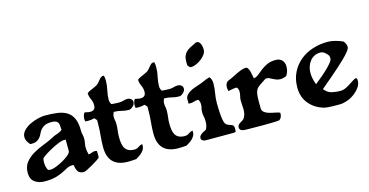

<svg xmlns="http://www.w3.org/2000/svg" viewBox="-69 -949 2444 1271"><g transform="rotate(-15 1153.0 -313.5)"><path d="M225 -428Q272 -428 310 -423Q348 -418 375 -401.5Q402 -385 416.5 -353.5Q431 -322 431 -269Q431 -255 434.5 -240.5Q438 -226 438 -212Q438 -198 435 -183.5Q432 -169 432 -155Q432 -142 434 -129.5Q436 -117 439 -105Q451 -105 462 -110Q473 -115 485 -115Q488 -115 491.5 -114Q495 -113 498 -112L499 -91Q499 -84 499 -77.5Q499 -71 497 -65Q493 -61 476.5 -50.5Q460 -40 440.5 -28.5Q421 -17 403.5 -8.5Q386 0 381 0Q350 0 339 -18Q328 -36 326 -62L315 -63Q295 -63 278.5 -54Q262 -45 241 -34.5Q220 -24 190 -15.5Q160 -7 113 -7Q73 -7 45.5 -27Q18 -47 18 -90Q18 -134 40.5 -162Q63 -190 96.5 -209.5Q130 -229 168.5 -243.5Q207 -258 238 -275Q255 -284 274.5 -290Q294 -296 308 -308Q306 -323 306 -335.5Q306 -348 301.5 -356.5Q297 -365 287 -370Q277 -375 256 -375Q227 -375 210.5 -367Q194 -359 184 -347.5Q174 -336 168 -322.5Q162 -309 153.5 -297.5Q145 -286 131 -278Q117 -270 92 -270H84Q74 -281 66 -295Q58 -309 58 -325Q58 -349 76.5 -368.5Q95 -388 121.5 -401Q148 -414 176.5 -421Q205 -428 225 -428ZM143 -156Q140 -142 140 -129Q140 -100 153 -75Q163 -72 173 -72Q185 -72 208.5 -81Q232 -90 255.5 -103Q279 -116 297.5 -131Q316 -146 318 -158Q319 -165 318.5 -171.5Q318 -178 318 -185V-238L305 -239Q293 -239 269 -229.5Q245 -220 219.5 -206.5Q194 -193 172 -179Q150 -165 143 -156Z M668 -582H672Q676 -566 676 -546Q676 -514 668.5 -482.5Q661 -451 661 -419Q661 -410 663.5 -402.5Q666 -395 671 -387Q684 -386 696.5 -385Q709 -384 723 -384Q738 -384 753 -388.5Q768 -393 782 -393Q795 -393 805.5 -385Q816 -377 816 -363Q816 -347 801 -333.5Q786 -320 774 -320Q748 -320 724.5 -326.5Q701 -333 675 -333H672Q670 -326 667 -319Q664 -312 664 -304Q664 -287 666.5 -277Q669 -267 669 -250Q669 -228 666 -207Q663 -186 663 -165Q663 -143 665.5 -123.5Q668 -104 676 -89Q684 -74 700 -65.5Q716 -57 742 -57Q758 -57 771 -66.5Q784 -76 799 -79L800 -69Q800 -55 794 -44Q788 -33 778.5 -23.5Q769 -14 757.5 -6.5Q746 1 736 7Q722 8 708 9Q694 10 680 10Q544 10 544 -126Q544 -164 548 -202.5Q552 -241 552 -279Q552 -290 552.5 -296Q553 -302 552.5 -306Q552 -310 548.5 -314Q545 -318 537 -326Q516 -320 494 -320L475 -321Q472 -330 472 -339Q472 -347 475.5 -361.5Q479 -376 487 -380Q496 -378 505 -376Q514 -374 524 -374Q559 -374 559 -410Q559 -433 549 -453.5Q539 -474 538 -497Q549 -506 560.5 -511Q572 -516 584 -521Q596 -526 607 -532.5Q618 -539 627 -551Q635 -561 644.5 -571.5Q654 -582 668 -582Z M1013 -582H1017Q1021 -566 1021 -546Q1021 -514 1013.5 -482.5Q1006 -451 1006 -419Q1006 -410 1008.5 -402.5Q1011 -395 1016 -387Q1029 -386 1041.5 -385Q1054 -384 1068 -384Q1083 -384 1098 -388.5Q1113 -393 1127 -393Q1140 -393 1150.5 -385Q1161 -377 1161 -363Q1161 -347 1146 -333.5Q1131 -320 1119 -320Q1093 -320 1069.5 -326.5Q1046 -333 1020 -333H1017Q1015 -326 1012 -319Q1009 -312 1009 -304Q1009 -287 1011.5 -277Q1014 -267 1014 -250Q1014 -228 1011 -207Q1008 -186 1008 -165Q1008 -143 1010.5 -123.5Q1013 -104 1021 -89Q1029 -74 1045 -65.5Q1061 -57 1087 -57Q1103 -57 1116 -66.5Q1129 -76 1144 -79L1145 -69Q1145 -55 1139 -44Q1133 -33 1123.5 -23.5Q1114 -14 1102.5 -6.5Q1091 1 1081 7Q1067 8 1053 9Q1039 10 1025 10Q889 10 889 -126Q889 -164 893 -202.5Q897 -241 897 -279Q897 -290 897.5 -296Q898 -302 897.5 -306Q897 -310 893.5 -314Q890 -318 882 -326Q861 -320 839 -320L820 -321Q817 -330 817 -339Q817 -347 820.5 -361.5Q824 -376 832 -380Q841 -378 850 -376Q859 -374 869 -374Q904 -374 904 -410Q904 -433 894 -453.5Q884 -474 883 -497Q894 -506 905.5 -511Q917 -516 929 -521Q941 -526 952 -532.5Q963 -539 972 -551Q980 -561 989.5 -571.5Q999 -582 1013 -582Z M1323 -637Q1332 -637 1338.5 -630.5Q1345 -624 1348.5 -614.5Q1352 -605 1353.5 -595Q1355 -585 1355 -578Q1355 -561 1343.5 -545Q1332 -529 1315 -516Q1298 -503 1279 -495Q1260 -487 1245 -487Q1238 -487 1232.5 -493Q1227 -499 1223 -504L1222 -525Q1222 -551 1228 -567.5Q1234 -584 1246 -595.5Q1258 -607 1274.5 -615.5Q1291 -624 1312 -634Q1316 -637 1323 -637ZM1344 -391Q1352 -381 1355.5 -369.5Q1359 -358 1359 -346Q1359 -313 1353 -280Q1347 -247 1347 -213Q1347 -202 1347.5 -181.5Q1348 -161 1349.5 -139.5Q1351 -118 1354.5 -98.5Q1358 -79 1363 -71Q1368 -63 1374.5 -59Q1381 -55 1388 -52.5Q1395 -50 1402.5 -47.5Q1410 -45 1416 -39Q1420 -31 1420 -20Q1420 -14 1419.5 -8Q1419 -2 1418 4Q1408 6 1398 6Q1388 6 1378 6H1212Q1194 6 1183 -8L1182 -16Q1182 -26 1187.5 -32.5Q1193 -39 1200.5 -44.5Q1208 -50 1217 -54Q1226 -58 1232 -63Q1239 -76 1241.5 -89.5Q1244 -103 1244 -117Q1244 -133 1240.5 -149Q1237 -165 1237 -181Q1237 -194 1240.5 -206.5Q1244 -219 1244 -232Q1244 -252 1234 -266H1230Q1216 -266 1203.5 -261.5Q1191 -257 1177 -257Q1169 -257 1165 -258Q1166 -265 1165.5 -272Q1165 -279 1165 -286Q1165 -302 1174.5 -314Q1184 -326 1198.5 -334.5Q1213 -343 1229 -349Q1245 -355 1258 -359Q1280 -366 1301 -375.5Q1322 -385 1344 -391Z M1591 -389Q1601 -389 1607 -379Q1613 -369 1616.5 -356Q1620 -343 1622 -329Q1624 -315 1626 -308Q1644 -310 1659.5 -323Q1675 -336 1693.5 -350.5Q1712 -365 1736.5 -376.5Q1761 -388 1797 -388Q1824 -388 1839.5 -371.5Q1855 -355 1855 -329Q1855 -294 1837 -267Q1815 -257 1795 -257Q1780 -257 1768 -261.5Q1756 -266 1746 -271.5Q1736 -277 1727 -281.5Q1718 -286 1709 -286Q1706 -286 1702.5 -285Q1699 -284 1696 -283Q1671 -266 1655.5 -256Q1640 -246 1632 -234Q1624 -222 1621 -203.5Q1618 -185 1618 -152V-108Q1618 -88 1631 -77.5Q1644 -67 1663 -61.5Q1682 -56 1702 -52.5Q1722 -49 1736 -43V-35Q1736 -24 1731.5 -13.5Q1727 -3 1717 4Q1708 6 1677 7Q1646 8 1610 8Q1574 8 1541 7.5Q1508 7 1494 7Q1487 7 1478.5 6.5Q1470 6 1462.5 3.5Q1455 1 1450 -4Q1445 -9 1445 -19Q1445 -31 1450.5 -37Q1456 -43 1464 -48Q1472 -53 1480.5 -58Q1489 -63 1494 -72Q1502 -86 1504.5 -100Q1507 -114 1507 -128.5Q1507 -143 1505.5 -157.5Q1504 -172 1504 -187Q1504 -203 1508 -217.5Q1512 -232 1512 -248Q1512 -267 1501 -278H1493Q1480 -278 1467.5 -275Q1455 -272 1442 -270Q1440 -277 1439 -283.5Q1438 -290 1438 -297Q1438 -311 1444 -322.5Q1450 -334 1464 -339Q1478 -344 1494.5 -352.5Q1511 -361 1527.5 -369Q1544 -377 1560 -383Q1576 -389 1591 -389Z M2160 -415Q2184 -415 2214 -407Q2244 -399 2265 -388Q2271 -379 2275.5 -369Q2280 -359 2280 -348Q2280 -337 2265.5 -318.5Q2251 -300 2228.5 -278Q2206 -256 2178.5 -231.5Q2151 -207 2125.5 -185Q2100 -163 2079 -146Q2058 -129 2049 -120L2059 -110Q2077 -90 2105 -84.5Q2133 -79 2159 -79Q2176 -79 2191 -85.5Q2206 -92 2220.5 -101Q2235 -110 2249 -119.5Q2263 -129 2278 -135Q2287 -130 2287 -117Q2287 -91 2271 -69Q2255 -47 2232 -30Q2209 -13 2181.5 -3.5Q2154 6 2132 6Q2123 6 2108.5 6Q2094 6 2079 5.5Q2064 5 2050 4Q2036 3 2028 1Q1965 -16 1926.5 -61.5Q1888 -107 1888 -174Q1888 -232 1910.5 -277Q1933 -322 1970.5 -353Q2008 -384 2057.5 -399.5Q2107 -415 2160 -415ZM1997 -245Q1997 -224 2001.5 -204Q2006 -184 2014 -164Q2026 -174 2048.5 -192Q2071 -210 2093.5 -231Q2116 -252 2133 -272Q2150 -292 2150 -305Q2150 -312 2148 -322Q2139 -336 2125 -347.5Q2111 -359 2094 -359Q2071 -359 2053 -349.5Q2035 -340 2022.5 -324Q2010 -308 2003.5 -287.5Q1997 -267 1997 -245Z"/></g></svg>

Font: CAT Altenglisch
Style: Regular
Weight: 400
Designer: Peter Wiegel
Foundry: Peter Wiegel, CAT Fonts
Version: Version 1.000